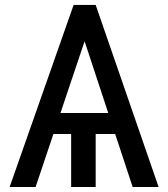

<svg xmlns="http://www.w3.org/2000/svg" viewBox="-20 -747 671 767"><path d="M340.9 -650.6 122.2 0H18.5L274.1 -727.3H336.6ZM509.9 0 294 -654.8 299.7 -727.3H362.2L613.6 0ZM487.2 -295.5V-211.6H142V-295.5ZM362.2 -269.9V0H264.2V-269.9Z"/></svg>

Font: InterMG
Style: Regular
Weight: 400
Designer: Rasmus Andersson
Foundry: rsms
Version: Version 3.019;December 26, 2023;FontCreator 15.0.0.2955 64-b